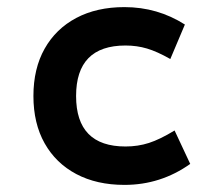

<svg xmlns="http://www.w3.org/2000/svg" viewBox="-20 -508 620 540"><path d="M330 12Q252 12 194.5 -18.5Q137 -49 105.5 -105Q74 -161 74 -238Q74 -315 105.5 -371Q137 -427 194.5 -457.5Q252 -488 330 -488Q423 -488 500 -439L459 -342Q422 -363 393.5 -371.5Q365 -380 333 -380Q194 -380 194 -238Q194 -96 333 -96Q368 -96 399 -106Q430 -116 471 -141L515 -47Q432 12 330 12Z"/></svg>

Font: Sometype Mono
Style: Bold
Weight: 700
Monospace: yes
Designer: Ryoichi Tsunekawa
Foundry: Dharma Type
Version: Version 1.000; ttfautohint (v1.8.3)